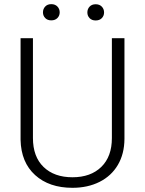

<svg xmlns="http://www.w3.org/2000/svg" viewBox="-20 -895 697 925"><path d="M579.6 -710.9V-225.6Q579.1 -153.8 547.9 -100.6Q516.6 -47.4 459.7 -18.8Q402.8 9.8 329.1 9.8Q216.8 9.8 149.2 -51.5Q81.5 -112.8 79.1 -221.2V-710.9H138.7V-230Q138.7 -140.1 189.9 -90.6Q241.2 -41 329.1 -41Q417 -41 468 -90.8Q519 -140.6 519 -229.5V-710.9ZM187 -835.4Q187 -852.1 197.8 -863.5Q208.5 -875 227.1 -875Q245.6 -875 256.6 -863.5Q267.6 -852.1 267.6 -835.4Q267.6 -819.3 256.6 -808.1Q245.6 -796.9 227.1 -796.9Q208.5 -796.9 197.8 -808.1Q187 -819.3 187 -835.4ZM400.9 -835Q400.9 -851.6 411.6 -863Q422.4 -874.5 440.9 -874.5Q459.5 -874.5 470.5 -863Q481.4 -851.6 481.4 -835Q481.4 -818.8 470.5 -807.6Q459.5 -796.4 440.9 -796.4Q422.4 -796.4 411.6 -807.6Q400.9 -818.8 400.9 -835Z"/></svg>

Font: TypoPRO Roboto
Style: Regular
Weight: 300
Designer: Google
Version: Version 2.136; 2016